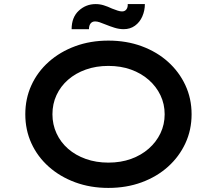

<svg xmlns="http://www.w3.org/2000/svg" viewBox="-20 -911 1063 941"><path d="M511 10Q423 10 348.5 -17.5Q274 -45 219 -94Q164 -143 134 -208.5Q104 -274 104 -351Q104 -428 134 -493.5Q164 -559 219 -608Q274 -657 348.5 -684.5Q423 -712 511 -712Q600 -712 674.5 -684.5Q749 -657 803.5 -608Q858 -559 888.5 -493.5Q919 -428 919 -351Q919 -274 888.5 -208.5Q858 -143 803.5 -94Q749 -45 674.5 -17.5Q600 10 511 10ZM511 -114Q572 -114 622 -132Q672 -150 709 -182.5Q746 -215 766.5 -258Q787 -301 787 -351Q787 -401 766.5 -444Q746 -487 709 -519.5Q672 -552 622 -570Q572 -588 511 -588Q451 -588 400.5 -570Q350 -552 313.5 -520Q277 -488 257 -445Q237 -402 237 -351Q237 -301 257 -257.5Q277 -214 313.5 -182Q350 -150 400.5 -132Q451 -114 511 -114ZM586 -768Q564 -768 541.5 -775Q519 -782 497 -791Q480 -798 468 -802Q456 -806 446 -806Q432 -806 424 -796Q416 -786 416 -768H331Q331 -826 366 -858.5Q401 -891 449 -891Q469 -891 488.5 -885Q508 -879 529 -869Q544 -863 556.5 -859Q569 -855 578 -855Q592 -855 599.5 -865Q607 -875 606 -891H690Q690 -859 677.5 -830.5Q665 -802 641.5 -785Q618 -768 586 -768Z"/></svg>

Font: Lexend Peta Medium
Style: Regular
Weight: 500
Designer: Bonnie Shaver-Troup, Thomas Jockin
Foundry: Lexend
Version: Version 1.007